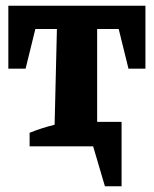

<svg xmlns="http://www.w3.org/2000/svg" viewBox="-20 -509 537 668"><path d="M345 139 304 0H83V-47Q125 -64 170 -75L178 -408H103L69 -270H9V-489H486V-270H427L393 -408H318V-85H403V139Z"/></svg>

Font: Piazzolla
Style: Bold
Weight: 700
Designer: Juan Pablo del Peral
Foundry: Huerta Tipografica
Version: Version 1.330